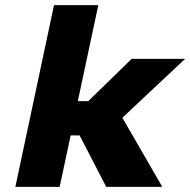

<svg xmlns="http://www.w3.org/2000/svg" viewBox="-20 -730 743 750"><path d="M191 -710 40 0H213L256 -201H291L395 0H614L458 -270L703 -500H494L325 -335H284L364 -710Z"/></svg>

Font: LT Wave Black
Style: Italic
Weight: 900
Designer: Daniel Lyons
Version: Version 2.5 (Glyphs App)